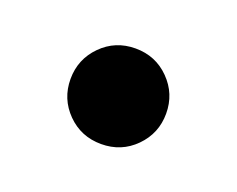

<svg xmlns="http://www.w3.org/2000/svg" viewBox="-43 -193 334 271"><g transform="rotate(20 124.0 -57.0)"><path d="M73 -6.3Q52.2 -27.3 52.2 -57.1Q52.2 -86.9 73 -107.9Q93.8 -128.9 124 -128.9Q154.3 -128.9 175 -107.9Q195.8 -86.9 195.8 -57.1Q195.8 -27.3 175 -6.3Q154.3 14.6 124 14.6Q93.8 14.6 73 -6.3Z"/></g></svg>

Font: Spartan MB SemBd
Style: Regular
Weight: 600
Designer: Matt Bailey, Mirko Velimirovic
Foundry: Matt Bailey
Version: Version 1.005